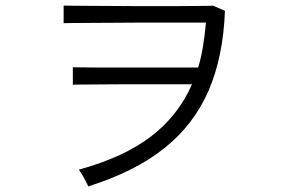

<svg xmlns="http://www.w3.org/2000/svg" viewBox="-20 -701 1040 688"><path d="M296 -33Q294 -39 287.5 -51.5Q281 -64 273.5 -76.5Q266 -89 262 -93Q423 -137 521 -212Q619 -287 668 -399H532Q522 -399 491 -399Q460 -399 419 -399Q378 -399 338.5 -398.5Q299 -398 271.5 -398Q244 -398 241 -397V-460Q245 -460 272 -459.5Q299 -459 337.5 -459Q376 -459 416.5 -459Q457 -459 488.5 -459Q520 -459 532 -459H690Q701 -495 707.5 -535.5Q714 -576 718 -620H520Q510 -620 477 -620Q444 -620 400 -619.5Q356 -619 313 -619Q270 -619 240.5 -618.5Q211 -618 208 -618V-681Q212 -681 241 -680.5Q270 -680 312 -680Q354 -680 397.5 -679.5Q441 -679 474.5 -679Q508 -679 520 -679Q530 -679 554.5 -679Q579 -679 609.5 -679Q640 -679 669.5 -679.5Q699 -680 719.5 -680Q740 -680 743 -681L786 -662Q780 -498 727.5 -376.5Q675 -255 569.5 -170.5Q464 -86 296 -33Z"/></svg>

Font: Zen Kaku Gothic New
Style: Regular
Weight: 400
Designer: Yoshimichi Ohira
Foundry: Positype
Version: Version 1.001